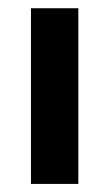

<svg xmlns="http://www.w3.org/2000/svg" viewBox="-20 -455 269 475"><path d="M56.6 0V-434.6H173.8V0Z"/></svg>

Font: Padauk Book
Style: Bold
Weight: 700
Designer: Debbi Hosken, Becca Hirsbrunner Spalinger
Foundry: SIL International
Version: Version 5.000